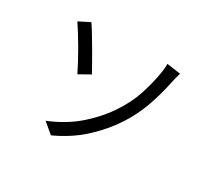

<svg xmlns="http://www.w3.org/2000/svg" viewBox="-150 -958 1300 1211"><g transform="rotate(30 500.0 -352.0)"><path d="M264 -36Q389 -87 475.5 -163.5Q562 -240 617 -323Q675 -409 702.5 -494Q730 -579 742 -649Q746 -669 748.5 -693.5Q751 -718 750 -731L850 -717Q844 -698 838.5 -675Q833 -652 830 -638Q812 -549 780 -457.5Q748 -366 693 -281Q635 -191 548 -110Q461 -29 339 27ZM203 -719Q220 -695 243 -657Q266 -619 290.5 -577Q315 -535 336.5 -497Q358 -459 371 -435L291 -390Q275 -423 253 -464Q231 -505 207 -546Q183 -587 161 -622Q139 -657 124 -679Z"/></g></svg>

Font: Source Han Sans SC
Style: Regular
Weight: 400
Designer: Ryoko NISHIZUKA 西塚涼子 (kana, bopomofo & ideographs); Paul D. Hunt (Latin, Greek & Cyrillic); Sandoll Communications 산돌커뮤니
Foundry: Adobe
Version: Version 2.002;hotconv 1.0.116;makeotfexe 2.5.65601; ttfautoh